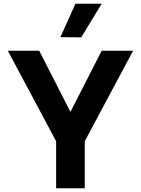

<svg xmlns="http://www.w3.org/2000/svg" viewBox="-20 -1013 758 1033"><path d="M417 -812 305 -813 386 -993H527ZM282 0V-253L22 -740H191L359 -411L527 -740H696L436 -253V0Z"/></svg>

Font: Be Vietnam Pro
Style: Bold
Weight: 700
Designer: Lam Bao, Tony Le, Vietanh Nguyen
Foundry: Yellow Type Foundry
Version: Version 1.002; ttfautohint (v1.8.3)